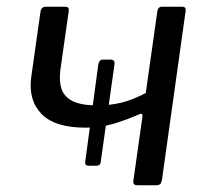

<svg xmlns="http://www.w3.org/2000/svg" viewBox="-20 -550 618 570"><path d="M234 -171Q142 -171 102.5 -212.5Q63 -254 73 -323L100 -514Q102 -530 116 -530H173Q180 -530 182.5 -527Q185 -524 184 -517L159 -341Q155 -308 163 -285Q171 -262 196.5 -249.5Q222 -237 270 -237Q305 -237 339.5 -245Q374 -253 421 -278L403 -203Q404 -216 394 -211Q353 -193 315 -182Q277 -171 234 -171ZM243 -58Q231 -58 233 -70L272 -360Q274 -367 277 -370Q280 -373 285 -373H309Q321 -373 320 -360L279 -69Q278 -58 266 -58ZM390 0Q381 0 378 -3Q375 -6 376 -14L447 -516Q449 -530 461 -530H521Q533 -530 531 -517L461 -17Q459 -7 455.5 -3.5Q452 0 441 0Z"/></svg>

Font: Libre Franklin
Style: Italic
Weight: 400
Italic angle: -8°
Designer: Pablo Impallari, Rodrigo Fuenzalida, Nhung Nguyen
Foundry: Impallari Type
Version: Version 3.000